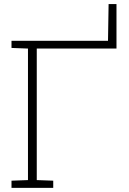

<svg xmlns="http://www.w3.org/2000/svg" viewBox="-20 -908 623 928"><path d="M35.6 0V-34.7L115.2 -37.6V-673.3L35.6 -676.3V-710.9H502L504.9 -888.2H543V-673.3H157.7V-37.6L237.3 -34.7V0Z"/></svg>

Font: Roboto Slab ExtraLight
Style: Regular
Weight: 250
Designer: Google
Version: Version 2.000; ttfautohint (v1.8.1.43-b0c9)